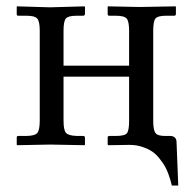

<svg xmlns="http://www.w3.org/2000/svg" viewBox="-20 -451 601 599"><path d="M458 -74.2Q458 -46.4 464.6 -36.6Q471.2 -26.9 494.1 -26.9H509.8Q530.8 -26.9 530.8 -6.8L536.1 127.9H516.1L512.2 112.8Q510.7 106.9 505.4 92Q500 77.1 494.1 67.1Q488.3 57.1 477.5 43.5Q466.8 29.8 454.3 21.5Q441.9 13.2 423.6 7.1Q405.3 1 383.8 1L317.9 2L315.9 0V-21Q315.9 -26.9 320.8 -26.9H341.8Q369.1 -26.9 376 -35.4Q382.8 -43.9 382.8 -74.2V-211.9H178.2V-75.2Q178.2 -45.4 185.8 -36.6Q193.4 -27.8 219.2 -26.9H238.8Q245.1 -26.9 245.1 -21V0L244.1 2L136.2 0L33.2 2L32.2 0V-22Q32.2 -26.9 37.1 -26.9H63Q89.4 -27.3 96.7 -36.6Q104 -45.9 104 -75.2V-355Q104 -383.8 96.4 -392.8Q88.9 -401.9 63 -401.9H37.1Q32.2 -401.9 32.2 -407.2V-429.2L33.2 -431.2L136.2 -428.2L244.1 -431.2L245.1 -429.2V-408.2Q245.1 -401.9 238.8 -401.9H219.2Q193.4 -401.9 185.8 -393.6Q178.2 -385.3 178.2 -355V-246.1H382.8V-354Q382.8 -383.8 375.5 -392.8Q368.2 -401.9 341.8 -401.9H320.8Q315.9 -401.9 315.9 -407.2V-429.2L316.9 -431.2L415 -429.2L527.8 -431.2L528.8 -429.2V-407.2Q528.8 -401.9 522.9 -401.9H498Q472.2 -401.9 465.1 -393.3Q458 -384.8 458 -354Z"/></svg>

Font: Linux Biolinum G
Style: Regular
Weight: 400
Designer: Philipp H. Poll
Foundry: Philipp H. Poll
Version: Version 1.1.0 ; ttfautohint (v1.6)